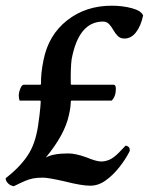

<svg xmlns="http://www.w3.org/2000/svg" viewBox="-20 -647 522 674"><path d="M28.3 6.8Q14.6 3.9 7.3 -4.4Q0 -12.7 0 -19.5Q0 -22.5 4.9 -25.4Q56.6 -66.4 82.5 -109.9Q108.4 -153.3 116.2 -224.6Q117.2 -229.5 118.7 -242.7Q120.1 -255.9 121.6 -270Q123 -284.2 123 -290Q123 -293.9 119.1 -293.9H48.8Q45.9 -301.8 45.9 -311.5Q45.9 -322.3 51.3 -335.9Q56.6 -349.6 63.5 -349.6H121.1Q124 -349.6 124 -353.5Q123 -388.7 132.8 -436.5Q150.4 -524.4 215.8 -575.7Q281.2 -627 372.1 -627Q410.2 -627 442.9 -618.2Q475.6 -609.4 482.4 -592.8Q474.6 -555.7 457.5 -533.7Q440.4 -511.7 417 -511.7Q402.3 -511.7 393.6 -520.5Q384.8 -529.3 377.9 -541.5Q371.1 -553.7 362.8 -562.5Q354.5 -571.3 341.8 -571.3Q255.9 -571.3 231.4 -438.5Q227.5 -409.2 228.5 -352.5Q228.5 -349.6 231.4 -349.6H378.9Q386.7 -349.6 386.7 -335Q386.7 -308.6 372.1 -293.9H232.4Q228.5 -293.9 228.5 -291Q228.5 -283.2 227.1 -271Q225.6 -258.8 221.7 -242.2Q207 -173.8 140.6 -93.8Q166 -108.4 219.7 -108.4Q245.1 -108.4 283.2 -94.7Q318.4 -80.1 335 -80.1Q349.6 -80.1 364.3 -86.4Q378.9 -92.8 396.5 -110.4L420.9 -135.7Q425.8 -135.7 430.7 -131.8Q435.5 -127.9 435.5 -121.1Q435.5 -116.2 434.6 -115.2Q420.9 -87.9 398.9 -60.1Q377 -32.2 351.1 -13.7Q325.2 4.9 296.9 4.9Q266.6 4.9 209 -9.8Q149.4 -23.4 130.9 -23.4Q109.4 -23.4 95.2 -20.5Q81.1 -17.6 66.4 -11.2Q51.8 -4.9 28.3 6.8Z"/></svg>

Font: Crimson Text
Style: Bold Italic
Weight: 700
Italic angle: -11°
Designer: Sebastian Kosch
Foundry: Sebastian Kosch
Version: Version 1.100; ttfautohint (v1.8.4)